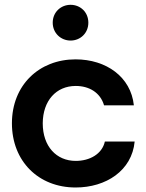

<svg xmlns="http://www.w3.org/2000/svg" viewBox="-20 -790 624 818"><path d="M302.2 8.8C431.6 8.8 542 -63 553.7 -187H426.8C415 -133.8 362.3 -104.5 302.7 -104.5C220.2 -104.5 162.1 -166.5 162.1 -264.6C162.6 -360.8 219.2 -423.8 302.7 -423.8C358.9 -423.8 407.2 -396.5 423.3 -341.3H550.3C537.6 -462.4 432.6 -537.1 301.8 -537.1C146.5 -537.1 30.8 -427.2 30.8 -264.6C30.8 -104 143.1 8.8 302.2 8.8ZM204.6 -693.4C204.6 -648.9 239.3 -617.2 280.8 -617.2C322.3 -617.2 356.4 -648.9 356.4 -693.4C356.4 -738.3 322.3 -769.5 280.8 -769.5C239.3 -769.5 204.6 -738.3 204.6 -693.4Z"/></svg>

Font: Faust Sans Bold
Style: Regular
Weight: 700
Designer: Andreas Faust
Version: Version 1.003;Glyphs 3.1.2 (3151)